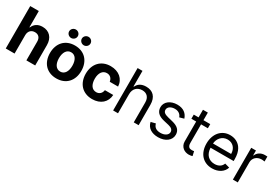

<svg xmlns="http://www.w3.org/2000/svg" viewBox="63 -1803 4124 2852"><g transform="rotate(30 2125.5 -377.0)"><path d="M211.6 0H60.4V-727.3H207.4V-449.2H213.8Q232.6 -497.5 273.6 -525Q314.6 -552.6 376.8 -552.6Q419.4 -552.6 454.2 -538.5Q489 -524.5 513.8 -497.9Q538.7 -471.2 552 -433.2Q565.3 -395.2 565.3 -347.3V0H414.1V-320.3Q414.1 -345.5 407.7 -365.2Q401.3 -384.9 388.7 -398.6Q376.1 -412.3 358 -419.6Q339.8 -426.8 316.8 -426.8Q293.7 -426.8 274.3 -419.4Q255 -411.9 241.1 -397.5Q227.3 -383.2 219.5 -362.4Q211.6 -341.6 211.6 -315.3Z M931.1 10.7Q869 10.7 819.2 -9.6Q769.5 -29.8 734.7 -66.9Q699.9 -104 681.3 -155.9Q662.6 -207.7 662.6 -270.6Q662.6 -334.2 681.3 -386Q699.9 -437.9 734.7 -475Q769.5 -512.1 819.2 -532.3Q869 -552.6 931.1 -552.6Q993.3 -552.6 1043 -532.3Q1092.7 -512.1 1127.5 -475Q1162.3 -437.9 1180.9 -386Q1199.6 -334.2 1199.6 -270.6Q1199.6 -207.7 1180.9 -155.9Q1162.3 -104 1127.5 -66.9Q1092.7 -29.8 1043 -9.6Q993.3 10.7 931.1 10.7ZM931.8 -106.5Q959.9 -106.5 981.2 -119Q1002.5 -131.4 1016.9 -153.4Q1031.2 -175.4 1038.5 -205.8Q1045.8 -236.2 1045.8 -271.7Q1045.8 -307.5 1038.5 -337.7Q1031.2 -367.9 1016.9 -390.1Q1002.5 -412.3 981.2 -424.7Q959.9 -437.1 931.8 -437.1Q903.1 -437.1 881.6 -424.7Q860.1 -412.3 845.5 -390.1Q831 -367.9 823.7 -337.7Q816.4 -307.5 816.4 -271.7Q816.4 -236.2 823.7 -205.8Q831 -175.4 845.5 -153.4Q860.1 -131.4 881.6 -119Q903.1 -106.5 931.8 -106.5ZM822.8 -620Q807.5 -620 793.9 -625.9Q780.2 -631.7 770.1 -641.5Q759.9 -651.3 754.1 -664.4Q748.2 -677.6 748.2 -692.5Q748.2 -707.4 754.1 -720.5Q759.9 -733.7 770.1 -743.4Q780.2 -753.2 793.9 -758.9Q807.5 -764.6 822.8 -764.6Q838.4 -764.6 851.7 -758.9Q865.1 -753.2 875.2 -743.4Q885.3 -733.7 891 -720.5Q896.7 -707.4 896.7 -692.5Q896.7 -677.6 891 -664.4Q885.3 -651.3 875.2 -641.5Q865.1 -631.7 851.7 -625.9Q838.4 -620 822.8 -620ZM1040.1 -620Q1024.9 -620 1011.2 -625.9Q997.5 -631.7 987.4 -641.5Q977.3 -651.3 971.4 -664.4Q965.6 -677.6 965.6 -692.5Q965.6 -707.4 971.4 -720.5Q977.3 -733.7 987.4 -743.4Q997.5 -753.2 1011.2 -758.9Q1024.9 -764.6 1040.1 -764.6Q1055.8 -764.6 1069.1 -758.9Q1082.4 -753.2 1092.5 -743.4Q1102.6 -733.7 1108.3 -720.5Q1114 -707.4 1114 -692.5Q1114 -677.6 1108.3 -664.4Q1102.6 -651.3 1092.5 -641.5Q1082.4 -631.7 1069.1 -625.9Q1055.8 -620 1040.1 -620Z M1544.7 10.7Q1481.9 10.7 1432 -9.9Q1382.1 -30.5 1347.5 -67.8Q1312.9 -105.1 1294.6 -156.8Q1276.3 -208.5 1276.3 -270.6Q1276.3 -333.5 1294.9 -385.3Q1313.6 -437.1 1348.2 -474.3Q1382.8 -511.4 1432.4 -532Q1481.9 -552.6 1544 -552.6Q1597.3 -552.6 1641.3 -537.6Q1685.4 -522.7 1717.2 -495.4Q1748.9 -468 1767.4 -429.5Q1785.9 -391 1788.4 -343.8H1645.6Q1642.4 -364 1634.4 -380.9Q1626.4 -397.7 1613.8 -409.6Q1601.2 -421.5 1584.3 -428.1Q1567.5 -434.7 1546.5 -434.7Q1520.2 -434.7 1498.8 -423.8Q1477.3 -413 1462 -392.2Q1446.7 -371.4 1438.4 -341.4Q1430 -311.4 1430 -272.7Q1430 -233.7 1438.4 -203.1Q1446.7 -172.6 1461.8 -151.6Q1476.9 -130.7 1498.4 -119.9Q1519.9 -109 1546.5 -109Q1585.6 -109 1612.2 -132.5Q1638.8 -155.9 1645.6 -199.9H1788.4Q1785.9 -153.1 1767.8 -114.2Q1749.6 -75.3 1718.2 -47.6Q1686.8 -19.9 1642.9 -4.6Q1599.1 10.7 1544.7 10.7Z M1985.8 0H1902V-727.3H1985.8V-460.2H1992.9Q2002.5 -481.5 2016.7 -498.6Q2030.9 -515.6 2050.6 -527.5Q2070.3 -539.4 2095.7 -546Q2121.1 -552.6 2153.4 -552.6Q2195.3 -552.6 2229.6 -540.1Q2263.8 -527.7 2288.4 -502.1Q2312.9 -476.6 2326.2 -437.9Q2339.5 -399.1 2339.5 -346.6V0H2255.7V-340.9Q2255.7 -373.6 2247 -398.8Q2238.3 -424 2221.9 -441.6Q2205.6 -459.2 2182.2 -468.2Q2158.7 -477.3 2129.3 -477.3Q2098.4 -477.3 2072.1 -467.3Q2045.8 -457.4 2026.6 -438.4Q2007.5 -419.4 1996.6 -391.7Q1985.8 -364 1985.8 -328.1Z M2804 -402Q2798.7 -416.2 2789.8 -430Q2780.9 -443.9 2767 -455.1Q2753.2 -466.3 2733.3 -473.2Q2713.4 -480.1 2686.1 -480.1Q2661.2 -480.1 2639.7 -474.1Q2618.3 -468 2602.8 -457.2Q2587.4 -446.4 2578.5 -431.6Q2569.6 -416.9 2569.6 -399.1Q2569.6 -383.5 2575.1 -371.3Q2580.6 -359 2592.2 -349.6Q2603.7 -340.2 2621.4 -332.9Q2639.2 -325.6 2663.4 -319.6L2744.3 -299.7Q2817.5 -282 2853.3 -245.6Q2889.2 -209.2 2889.2 -152Q2889.2 -116.8 2873.8 -86.8Q2858.3 -56.8 2830.3 -35Q2802.2 -13.1 2763 -0.9Q2723.7 11.4 2676.1 11.4Q2634.2 11.4 2599.4 2.1Q2564.6 -7.1 2538 -25Q2511.4 -43 2493.8 -69.4Q2476.2 -95.9 2468.7 -130.7L2548.3 -150.6Q2559.7 -106.2 2591.3 -84.3Q2622.9 -62.5 2674.7 -62.5Q2704.2 -62.5 2727.8 -69.2Q2751.4 -76 2767.9 -87.5Q2784.4 -99.1 2793.5 -114.7Q2802.6 -130.3 2802.6 -147.7Q2802.6 -176.1 2782.8 -195.5Q2763.1 -214.8 2721.6 -224.4L2630.7 -245.7Q2555.8 -263.5 2520.8 -301Q2485.8 -338.4 2485.8 -394.9Q2485.8 -429.7 2500.9 -458.6Q2516 -487.6 2542.8 -508.3Q2569.6 -529.1 2606.4 -540.8Q2643.1 -552.6 2686.1 -552.6Q2726.6 -552.6 2758.2 -543.3Q2789.8 -534.1 2813.4 -517Q2837 -500 2853.2 -476.2Q2869.3 -452.4 2879.3 -423.3Z M3252.8 -474.4H3136.4V-156.2Q3136.4 -129.6 3142.6 -113.5Q3148.8 -97.3 3158.9 -88.4Q3169 -79.5 3182 -76.7Q3195 -73.9 3208.8 -73.9Q3222.7 -73.9 3231.5 -75.5Q3240.4 -77.1 3245.7 -78.1L3262.8 -2.8Q3254.3 0.4 3239 3.7Q3223.7 7.1 3200.3 7.1Q3173.7 7.1 3147.2 -1.4Q3120.7 -9.9 3099.8 -27.5Q3078.8 -45.1 3065.7 -71.6Q3052.6 -98 3052.6 -133.5V-474.4H2970.2V-545.5H3052.6V-676.1H3136.4V-545.5H3252.8Z M3602.3 11.4Q3543.3 11.4 3496.1 -8.9Q3448.9 -29.1 3416 -65.9Q3383.2 -102.6 3365.6 -154.1Q3348 -205.6 3348 -268.5Q3348 -331.3 3365.6 -383.5Q3383.2 -435.7 3415.5 -473.4Q3447.8 -511 3493.1 -531.8Q3538.4 -552.6 3593.8 -552.6Q3622.2 -552.6 3650.6 -546.5Q3679 -540.5 3705.1 -527Q3731.2 -513.5 3753.6 -492.4Q3775.9 -471.2 3792.6 -440.9Q3809.3 -410.5 3818.7 -370.6Q3828.1 -330.6 3828.1 -279.8V-244.3H3432.2Q3433.6 -200.6 3446.6 -166.9Q3459.5 -133.2 3481.9 -110.3Q3504.3 -87.4 3534.8 -75.6Q3565.3 -63.9 3602.3 -63.9Q3651.6 -63.9 3687.1 -85.2Q3722.7 -106.5 3738.6 -149.1L3819.6 -126.4Q3810 -95.5 3790.5 -70.1Q3771 -44.7 3742.9 -26.6Q3714.8 -8.5 3679.3 1.4Q3643.8 11.4 3602.3 11.4ZM3742.9 -316.8Q3742.9 -351.6 3732.4 -380.9Q3721.9 -410.2 3702.4 -431.6Q3682.9 -453.1 3655.4 -465.2Q3627.8 -477.3 3593.8 -477.3Q3557.9 -477.3 3528.9 -464.1Q3500 -451 3479.2 -428.8Q3458.5 -406.6 3446.4 -377.7Q3434.3 -348.7 3432.2 -316.8Z M3956 -545.5H4036.9V-463.1H4042.6Q4050.1 -483.3 4064.1 -500Q4078.1 -516.7 4096.8 -528.8Q4115.4 -540.8 4137.8 -547.4Q4160.2 -554 4184.7 -554Q4189.3 -554 4195.5 -553.8Q4201.7 -553.6 4207.7 -553.4Q4213.8 -553.3 4219.5 -553.1Q4225.1 -552.9 4228.7 -552.6V-467.3Q4226.6 -468 4221.4 -468.9Q4216.3 -469.8 4209.3 -470.7Q4202.4 -471.6 4194.2 -472.3Q4186.1 -473 4177.6 -473Q4147.7 -473 4122.5 -463.4Q4097.3 -453.8 4078.8 -436.8Q4060.4 -419.7 4050.1 -396.3Q4039.8 -372.9 4039.8 -345.2V0H3956Z"/></g></svg>

Font: Fast_Sans
Style: Regular
Weight: 400
Designer: Rasmus Andersson
Foundry: rsms
Version: Version 3.018;git-588b23468